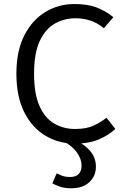

<svg xmlns="http://www.w3.org/2000/svg" viewBox="-20 -720 640 978"><path d="M320.5 -24.5Q386.5 -2.5 427.5 36.5Q468.5 75.5 468.5 128.5Q468.5 177.5 434.8 208.2Q401 239 343.5 239Q309.5 239 286 231Q262.5 223 246.5 214L268.5 163Q280.5 169 296.5 175.2Q312.5 181.5 338 181.5Q366.5 181.5 381 166Q395.5 150.5 395.5 124.5Q395.5 91 373 58.2Q350.5 25.5 304.5 0ZM358 -699.5Q425.5 -699.5 471 -682.5Q516.5 -665.5 557.5 -632.5L509 -576Q476.5 -603.5 440.2 -615.2Q404 -627 364.5 -627Q308 -627 260 -600.2Q212 -573.5 182.8 -511.8Q153.5 -450 153.5 -344.5Q153.5 -242 181.2 -180Q209 -118 256.5 -90.5Q304 -63 362.5 -63Q420.5 -63 457.8 -80.5Q495 -98 522.5 -120.5L567.5 -63.5Q536 -33 485.5 -10.8Q435 11.5 361.5 11.5Q278 11.5 210.2 -29.5Q142.5 -70.5 103 -149.8Q63.5 -229 63.5 -344.5Q63.5 -460.5 103.8 -539.5Q144 -618.5 211.2 -659Q278.5 -699.5 358 -699.5Z"/></svg>

Font: Fast_Mono
Style: Regular
Weight: 400
Monospace: yes
Designer: Carrois Corporate, Edenspiekermann AG, Nikita Prokopov
Foundry: Carrois Corporate, Edenspiekermann AG, Nikita Prokopov
Version: Version 5.002